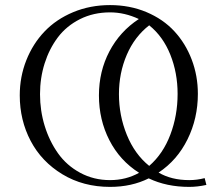

<svg xmlns="http://www.w3.org/2000/svg" viewBox="-20 -731 856 759"><path d="M58.1 -354Q58.1 -427.2 84 -492.7Q109.9 -558.1 156 -606.4Q202.1 -654.8 269.3 -682.9Q336.4 -710.9 415 -710.9Q493.2 -710.9 559.1 -683.1Q625 -655.3 669.2 -607.4Q713.4 -559.6 737.8 -495.6Q762.2 -431.6 762.2 -359.9Q762.2 -263.2 721.4 -180.4Q680.7 -97.7 606.9 -48.8Q657.7 -19 728 -19Q758.8 -19 789.1 -26.9L795.9 0Q760.7 7.8 728 7.8Q638.2 7.8 567.9 -25.9Q500.5 7.8 415 7.8Q309.1 7.8 226.8 -42Q144.5 -91.8 101.3 -173.8Q58.1 -255.9 58.1 -354ZM138.2 -358.9Q138.2 -293.5 156.7 -233.2Q175.3 -172.9 209.5 -124.8Q243.7 -76.7 297.1 -47.9Q350.6 -19 415 -19Q478 -19 529.8 -47.9Q453.6 -96.2 412.4 -176.8Q371.1 -257.3 371.1 -354Q371.1 -449.2 412.6 -528.1Q454.1 -606.9 528.8 -655.8Q472.7 -682.1 415 -682.1Q349.6 -682.1 296.1 -655.3Q242.7 -628.4 208.7 -583.3Q174.8 -538.1 156.5 -480.5Q138.2 -422.9 138.2 -358.9ZM450.2 -358.9Q450.2 -274.4 481.4 -197.8Q512.7 -121.1 569.8 -75.2Q624.5 -122.6 653.3 -198.5Q682.1 -274.4 682.1 -359.9Q682.1 -442.9 653.3 -514.9Q624.5 -586.9 569.8 -630.9Q512.2 -586.4 481.2 -514.4Q450.2 -442.4 450.2 -358.9Z"/></svg>

Font: Dehuti Alt
Style: Book
Weight: 400
Version: Version 1.2